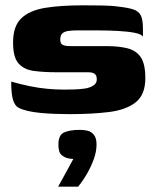

<svg xmlns="http://www.w3.org/2000/svg" viewBox="-20 -425 582 720"><path d="M241 3Q215 3 187 2Q159 1 132.5 -1.5Q106 -4 84 -9Q63 -14 49.5 -21Q36 -28 29 -50Q22 -72 22 -119Q57 -109 91 -102Q125 -95 157.5 -92Q190 -89 219 -89Q233 -89 254 -89.5Q275 -90 295 -92.5Q315 -95 329 -103.5Q343 -112 343 -127Q343 -143 334.5 -148.5Q326 -154 312 -154H193Q144 -154 107 -159Q70 -164 49.5 -187Q29 -210 29 -266Q29 -327 60 -356.5Q91 -386 149 -395.5Q207 -405 289 -405Q319 -405 358.5 -404.5Q398 -404 426 -400Q461 -396 480.5 -389.5Q500 -383 508 -367Q516 -351 516 -318V-287Q511 -297 485 -302Q459 -307 422 -309Q385 -311 344.5 -311Q304 -311 269 -311Q251 -311 236.5 -309Q222 -307 214 -300Q206 -293 206 -277Q206 -265 211 -260Q216 -255 225 -253.5Q234 -252 245 -252H381Q425 -252 457.5 -244Q490 -236 507.5 -211Q525 -186 525 -132Q525 -70 489 -41.5Q453 -13 389.5 -5Q326 3 241 3ZM198 275Q210 253 219 237Q228 221 236 206Q244 191 255 171Q251 171 246.5 170.5Q242 170 237 169Q222 166 210.5 156Q199 146 199 117Q199 81 220.5 71.5Q242 62 280 62Q296 62 309.5 65.5Q323 69 332.5 81Q342 93 342 117Q342 143 332 171Q322 199 306.5 226Q291 253 273 275Z"/></svg>

Font: Genos Thin ExtraBold
Style: Regular
Weight: 800
Version: Version 1.010